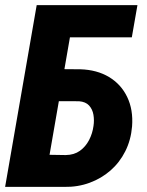

<svg xmlns="http://www.w3.org/2000/svg" viewBox="-20 -731 574 751"><path d="M517.6 -710.9 495.6 -585H252.9L151.4 0H0L123.5 -710.9ZM178.7 -460.9 294.4 -460Q359.4 -458 406.5 -429.7Q453.6 -401.4 477.5 -351.6Q501.5 -301.8 496.6 -236.8Q492.2 -183.6 470.2 -139.6Q448.2 -95.7 412.6 -64.5Q377 -33.2 330.6 -16.1Q284.2 1 231.4 0H1L124 -710.9H275.4L173.8 -125.5L237.3 -124.5Q270 -125 292.5 -141.1Q314.9 -157.2 328.4 -183.1Q341.8 -209 345.7 -238.3Q349.1 -260.3 345.5 -282Q341.8 -303.7 328.4 -318.4Q314.9 -333 289.1 -335L156.7 -335.4Z"/></svg>

Font: Roboto Condensed ExtraBold
Style: Italic
Weight: 800
Italic angle: -12°
Designer: Christian Robertson
Foundry: Google
Version: Version 3.008; 2023